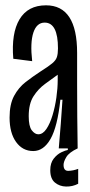

<svg xmlns="http://www.w3.org/2000/svg" viewBox="-20 -558 340 722"><path d="M105 10Q65 10 40.5 -24Q16 -58 16 -116Q16 -166 33 -197.5Q50 -229 76.5 -249.5Q103 -270 132 -289Q162 -308 176 -319.5Q190 -331 194 -343.5Q198 -356 198 -376Q198 -473 148 -473Q118 -473 105.5 -435.5Q93 -398 101 -328L30 -337Q22 -433 53.5 -485.5Q85 -538 153 -538Q270 -538 270 -359V-241Q270 -181 270.5 -120.5Q271 -60 272 0H201Q205 -46 208.5 -91.5Q212 -137 215 -183H207Q196 -81 170 -35.5Q144 10 105 10ZM124 -53Q141 -53 154.5 -73Q168 -93 177.5 -124.5Q187 -156 192 -191Q197 -226 197 -257V-277Q175 -261 149.5 -242.5Q124 -224 106 -196Q88 -168 88 -121Q88 -83 99.5 -68Q111 -53 124 -53ZM274 133Q253 144 228.5 143.5Q204 143 186.5 128.5Q169 114 169 82Q169 55 182 38.5Q195 22 211 14.5Q227 7 235 6V-5H272V0Q240 15 229.5 32.5Q219 50 219 62Q219 85 237 84.5Q255 84 274 77Z"/></svg>

Font: Bricolage Grotesque 96pt Condensed Light
Style: Regular
Weight: 300
Width: 3
Designer: Mathieu Triay
Foundry: Atelier Triay
Version: Version 1.001; ttfautohint (v1.8.4.7-5d5b);gftools[0.9.33.de